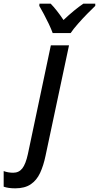

<svg xmlns="http://www.w3.org/2000/svg" viewBox="-147 -786 539 1046"><path d="M-64 240Q-102 240 -127 231V146Q-103 155 -75 155Q-44 155 -25.5 131.5Q-7 108 5 53L130 -539H229L101 63Q90 116 71.5 156Q53 196 20.5 218Q-12 240 -64 240ZM140 -606Q132 -628 119 -655.5Q106 -683 92 -709Q78 -735 67 -754L68 -766H129Q144 -751 162.5 -727.5Q181 -704 199 -677Q257 -732 307 -766H372V-754Q355 -738 328.5 -711Q302 -684 277 -655.5Q252 -627 238 -606Z"/></svg>

Font: Noto Sans SemiCondensed Medium
Style: Italic
Weight: 500
Width: 4
Italic angle: -12°
Designer: Monotype Design Team
Foundry: Monotype Imaging Inc.
Version: Version 2.013; ttfautohint (v1.8.4.7-5d5b)